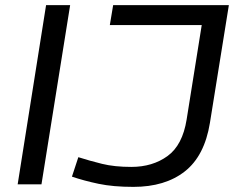

<svg xmlns="http://www.w3.org/2000/svg" viewBox="-20 -720 928 750"><path d="M49 0 160 -700H254L142 0ZM261 -30 286 -106Q330 -92 378.5 -80Q427 -68 493 -68Q576 -68 634.5 -110.5Q693 -153 709 -253L768 -622H409L422 -700H874L800 -240Q779 -111 702 -50.5Q625 10 501 10Q422 10 365 -2Q308 -14 261 -30Z"/></svg>

Font: Georama Extended
Style: Italic
Weight: 400
Width: 7
Italic angle: -9°
Designer: Jean-Baptiste Levee
Foundry: Production Type
Version: Version 1.000